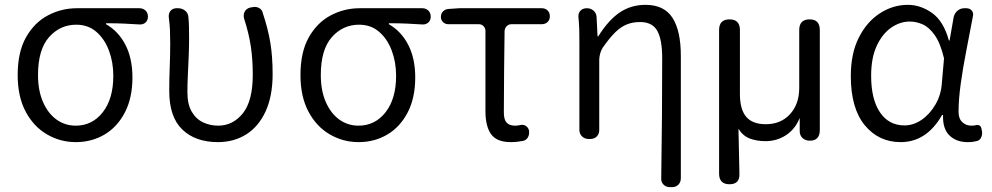

<svg xmlns="http://www.w3.org/2000/svg" viewBox="-20 -574 4099 793"><path d="M293 13Q229 13 174 -19Q119 -51 86 -113Q53 -175 53 -264Q53 -359 87.5 -420Q122 -481 178 -510.5Q234 -540 297 -540H556Q571 -540 581 -530.5Q591 -521 591 -505Q591 -490 581 -481Q571 -472 556 -473Q522 -475 492.5 -476.5Q463 -478 418 -478V-474Q469 -445 498 -389Q527 -333 527 -254Q527 -170 496 -110Q465 -50 412 -18.5Q359 13 293 13ZM293 -55Q361 -55 404.5 -110.5Q448 -166 448 -261Q448 -317 430 -365Q412 -413 378 -442.5Q344 -472 295 -472Q228 -472 182.5 -420.5Q137 -369 137 -264Q137 -200 157.5 -153Q178 -106 213 -80.5Q248 -55 293 -55Z M880 13Q787 13 733 -39Q679 -91 679 -198Q679 -248 681 -297Q683 -346 683 -395Q683 -427 682 -450Q681 -473 677 -504Q676 -520 685 -530Q694 -540 710 -540H715Q732 -540 744.5 -530Q757 -520 758 -504Q760 -486 760.5 -464Q761 -442 761 -415Q761 -384 759.5 -345Q758 -306 756 -266.5Q754 -227 754 -194Q754 -143 772 -112.5Q790 -82 819 -68.5Q848 -55 881 -55Q942 -55 983 -106Q1024 -157 1024 -266Q1024 -328 1016 -382Q1008 -436 988 -498Q984 -514 991 -526.5Q998 -539 1014 -543L1021 -544Q1037 -548 1050 -541Q1063 -534 1066 -518Q1087 -455 1096.5 -398Q1106 -341 1106 -268Q1106 -177 1077 -114Q1048 -51 997 -19Q946 13 880 13Z M1461 13Q1397 13 1342 -19Q1287 -51 1254 -113Q1221 -175 1221 -264Q1221 -359 1255.5 -420Q1290 -481 1346 -510.5Q1402 -540 1465 -540H1724Q1739 -540 1749 -530.5Q1759 -521 1759 -505Q1759 -490 1749 -481Q1739 -472 1724 -473Q1690 -475 1660.5 -476.5Q1631 -478 1586 -478V-474Q1637 -445 1666 -389Q1695 -333 1695 -254Q1695 -170 1664 -110Q1633 -50 1580 -18.5Q1527 13 1461 13ZM1461 -55Q1529 -55 1572.5 -110.5Q1616 -166 1616 -261Q1616 -317 1598 -365Q1580 -413 1546 -442.5Q1512 -472 1463 -472Q1396 -472 1350.5 -420.5Q1305 -369 1305 -264Q1305 -200 1325.5 -153Q1346 -106 1381 -80.5Q1416 -55 1461 -55Z M2090 13Q2032 13 2008.5 -19.5Q1985 -52 1985 -115V-446Q1985 -458 1977 -466Q1969 -474 1958 -474H1832Q1819 -474 1810 -482.5Q1801 -491 1801 -504Q1801 -518 1810 -527Q1819 -536 1832 -537L1877 -540H2218Q2232 -540 2241.5 -531Q2251 -522 2251 -506Q2251 -492 2241.5 -483Q2232 -474 2218 -474H2092Q2081 -474 2073 -466Q2065 -458 2064 -446Q2063 -359 2062 -277Q2061 -195 2061 -109Q2061 -80 2072.5 -67.5Q2084 -55 2107 -55Q2116 -55 2120.5 -56Q2125 -57 2131 -58Q2143 -60 2152.5 -53.5Q2162 -47 2165 -35V-32Q2167 -19 2160.5 -7Q2154 5 2140 8Q2133 9 2120 11Q2107 13 2090 13Z M2747 199Q2731 199 2720.5 188.5Q2710 178 2711 162Q2713 36 2714 -88Q2715 -212 2715 -333Q2715 -411 2694.5 -447Q2674 -483 2624 -483Q2593 -483 2568.5 -473Q2544 -463 2521 -440.5Q2498 -418 2470 -378Q2463 -368 2459 -353.5Q2455 -339 2455 -328V-37Q2455 -21 2445 -10.5Q2435 0 2418 0H2411Q2395 0 2384 -10.5Q2373 -21 2373 -37V-395Q2373 -427 2372.5 -450Q2372 -473 2369 -504Q2368 -520 2377.5 -530Q2387 -540 2404 -540Q2420 -540 2431.5 -530Q2443 -520 2444 -504L2448 -424H2451Q2493 -491 2539.5 -522.5Q2586 -554 2646 -554Q2723 -554 2757.5 -500.5Q2792 -447 2792 -343V162Q2792 178 2782 188.5Q2772 199 2755 199Z M2993 187Q2950 187 2950 143V-450Q2950 -494 2993 -494Q3036 -494 3036 -450V-186Q3036 -122 3062 -91.5Q3088 -61 3143 -61Q3205 -61 3243 -102.5Q3281 -144 3281 -211V-450Q3281 -494 3324 -494Q3366 -494 3366 -450V-37Q3366 7 3325 7Q3306 7 3294.5 -4Q3283 -15 3283 -32V-87Q3264 -40 3226 -15.5Q3188 9 3142 9Q3105 9 3076.5 -2Q3048 -13 3030 -42L3034 143Q3036 187 2993 187Z M3700 13Q3609 13 3551.5 -57Q3494 -127 3494 -260Q3494 -353 3527 -418.5Q3560 -484 3614 -519Q3668 -554 3730 -554Q3782 -554 3829.5 -520.5Q3877 -487 3899 -407H3902L3919 -504Q3923 -520 3935 -530Q3947 -540 3963 -540H3970Q3986 -540 3994 -530Q4002 -520 3998 -505Q3985 -436 3971 -364.5Q3957 -293 3948 -228Q3939 -163 3939 -112Q3939 -84 3954.5 -69.5Q3970 -55 3992 -55Q4000 -55 4003 -55.5Q4006 -56 4010 -57Q4031 -61 4034 -41L4036 -31Q4038 -18 4032 -5.5Q4026 7 4012 9Q4007 10 4000 11.5Q3993 13 3976 13Q3930 13 3901.5 -14.5Q3873 -42 3875 -99H3871Q3807 13 3700 13ZM3716 -56Q3753 -56 3787 -79.5Q3821 -103 3844 -143Q3867 -183 3870 -230L3879 -333Q3864 -396 3840.5 -429Q3817 -462 3790.5 -473.5Q3764 -485 3738 -485Q3697 -485 3660.5 -459.5Q3624 -434 3601 -384.5Q3578 -335 3578 -261Q3578 -164 3614.5 -110Q3651 -56 3716 -56Z"/></svg>

Font: Chiron GoRound TC N
Style: Regular
Weight: 350
Designer: Ryoko NISHIZUKA 西塚涼子 (kana, bopomofo & ideographs); Paul D. Hunt (Latin, Greek & Cyrillic); Sandoll Communications 산돌커뮤니
Foundry: Adobe
Version: Version 1.000;hotconv 1.1.1;makeotfexe 2.6.0